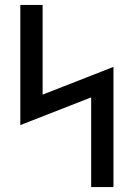

<svg xmlns="http://www.w3.org/2000/svg" viewBox="-20 -755 540 775"><path d="M348 0V-362L62 -250V-735H152V-373L438 -485V0Z"/></svg>

Font: Iosevka Bendy Medium
Style: Regular
Weight: 500
Monospace: yes
Designer: Belleve Invis
Foundry: Belleve Invis
Version: Version 30.1.2